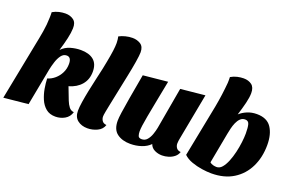

<svg xmlns="http://www.w3.org/2000/svg" viewBox="-109 -1107 2242 1480"><g transform="rotate(20 1012.0 -367.0)"><path d="M-13 20 78 -444Q91 -506 101 -565.5Q111 -625 112 -680Q113 -692 112.5 -704Q112 -716 112 -727Q138 -742 165 -748Q192 -754 216 -754Q256 -754 283.5 -733.5Q311 -713 309 -665Q308 -630 297 -581Q286 -532 268 -474Q299 -506 341 -518Q383 -530 424 -530Q492 -530 529.5 -499Q567 -468 567 -404Q567 -340 530 -296.5Q493 -253 429 -235L469 -131Q480 -103 495.5 -83Q511 -63 536 -61Q524 -20 489 0Q454 20 413 20Q365 20 334.5 -5.5Q304 -31 287 -71Q270 -111 262.5 -154.5Q255 -198 254 -235Q286 -244 313.5 -267.5Q341 -291 357.5 -324.5Q374 -358 374 -397Q374 -453 336 -453Q309 -453 291 -428.5Q273 -404 262 -369Q251 -334 245 -304L187 0Z M676 20Q627 20 594.5 -5.5Q562 -31 562 -83Q562 -111 569 -156.5Q576 -202 587 -255.5Q598 -309 610 -361Q622 -413 631 -454Q640 -495 643 -515Q654 -572 659 -610Q664 -648 664 -675Q664 -690 662 -703.5Q660 -717 658 -727Q680 -739 709 -746.5Q738 -754 767 -754Q804 -754 833 -735.5Q862 -717 862 -670Q862 -647 853 -590.5Q844 -534 829 -463Q809 -366 796 -303.5Q783 -241 775.5 -204Q768 -167 764.5 -148.5Q761 -130 760 -121.5Q759 -113 759 -107Q759 -88 770 -72Q781 -56 806 -54Q794 -16 755.5 2Q717 20 676 20Z M1027 20Q961 20 918.5 -11.5Q876 -43 876 -115Q876 -138 882.5 -184Q889 -230 902.5 -309Q916 -388 938 -510L1139 -530Q1118 -422 1103.5 -347.5Q1089 -273 1080 -224Q1071 -175 1067 -145Q1063 -115 1063 -96Q1063 -76 1068.5 -60Q1074 -44 1098 -44Q1125 -44 1142.5 -64.5Q1160 -85 1170 -114Q1180 -143 1185 -169L1245 -510L1445 -530L1373 -149Q1371 -140 1369.5 -128Q1368 -116 1368 -107Q1368 -88 1379 -72Q1390 -56 1415 -54Q1407 -29 1386.5 -12.5Q1366 4 1339.5 12Q1313 20 1288 20Q1255 20 1226.5 6Q1198 -8 1188 -37Q1161 -9 1118 5.5Q1075 20 1027 20Z M1692 20Q1657 20 1614 13.5Q1571 7 1530 -7.5Q1489 -22 1462 -48L1546 -475Q1556 -528 1563 -580.5Q1570 -633 1574 -680Q1575 -692 1574.5 -704Q1574 -716 1574 -727Q1600 -742 1627 -748Q1654 -754 1678 -754Q1718 -754 1744.5 -734Q1771 -714 1771 -667Q1771 -632 1759 -583Q1747 -534 1729 -477Q1754 -500 1789.5 -515Q1825 -530 1868 -530Q1951 -530 1987.5 -476Q2024 -422 2024 -333Q2024 -232 1985 -152Q1946 -72 1872 -26Q1798 20 1692 20ZM1714 -40Q1739 -40 1758.5 -63Q1778 -86 1793 -123Q1808 -160 1818 -203Q1828 -246 1833 -287.5Q1838 -329 1838 -360Q1838 -409 1831 -434.5Q1824 -460 1797 -460Q1774 -460 1758 -444.5Q1742 -429 1731.5 -405Q1721 -381 1715 -355.5Q1709 -330 1705 -309L1658 -58Q1669 -48 1685 -44Q1701 -40 1714 -40Z"/></g></svg>

Font: Sansita Swashed ExtraBold
Style: Regular
Weight: 800
Designer: Pablo Cosgaya
Foundry: Omnibus-Type
Version: Version 1.003; ttfautohint (v1.8.3)